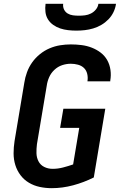

<svg xmlns="http://www.w3.org/2000/svg" viewBox="-20 -975 640 1003"><path d="M250 8Q218 8 187.5 1.5Q157 -5 131 -20.5Q105 -36 87 -60Q69 -84 60 -113Q51 -142 51 -174Q51 -206 56 -238L107 -543Q111 -570 121 -597.5Q131 -625 148 -649Q165 -673 188.5 -692Q212 -711 239 -722.5Q266 -734 294 -738.5Q322 -743 350 -743Q378 -743 406 -739.5Q434 -736 459.5 -726Q485 -716 506 -700Q527 -684 540 -661Q553 -638 557 -610Q561 -582 556 -554Q556 -553 556 -552Q556 -551 556 -550H437Q437 -551 437 -551.5Q437 -552 437 -552Q440 -571 435.5 -589.5Q431 -608 418.5 -620Q406 -632 387.5 -637Q369 -642 350 -642Q327 -642 304.5 -634.5Q282 -627 264 -610Q246 -593 236.5 -571Q227 -549 224 -526L173 -222Q170 -198 170.5 -175Q171 -152 181 -132.5Q191 -113 211 -103Q231 -93 255 -93Q282 -93 309 -100Q336 -107 362 -116L394 -307H294L311 -407H530L470 -48Q418 -22 362 -7Q306 8 250 8ZM379 -815Q357 -815 335.5 -817.5Q314 -820 294.5 -826.5Q275 -833 258 -845Q241 -857 230.5 -874Q220 -891 217.5 -912Q215 -933 218 -955H310Q308 -939 314.5 -925.5Q321 -912 333.5 -904.5Q346 -897 361 -895Q376 -893 392 -893Q408 -893 424 -895Q440 -897 455 -904.5Q470 -912 481 -925.5Q492 -939 494 -955H586Q583 -933 573 -912Q563 -891 546.5 -874Q530 -857 509.5 -845Q489 -833 467 -826.5Q445 -820 423 -817.5Q401 -815 379 -815Z"/></svg>

Font: Iosevka SS04 Extended Oblique
Style: Bold
Weight: 700
Width: 7
Italic angle: -9°
Monospace: yes
Designer: Belleve Invis
Foundry: Belleve Invis
Version: Version 19.0.0; ttfautohint (v1.8.4)